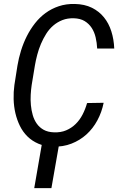

<svg xmlns="http://www.w3.org/2000/svg" viewBox="-20 -741 627 983"><path d="M510.7 -214.8Q501 -166.5 478.5 -124.8Q456.1 -83 422.6 -52.7Q389.2 -22.5 345.9 -5.6Q302.7 11.2 251.5 9.8Q209.5 8.8 177 -5.1Q144.5 -19 120.8 -42.2Q97.2 -65.4 82 -96.2Q66.9 -127 58.8 -161.6Q50.8 -196.3 49.8 -233.2Q48.8 -270 53.7 -305.7L69.3 -404.8Q75.7 -443.4 87.6 -481.9Q99.6 -520.5 117.4 -555.9Q135.3 -591.3 159.2 -621.8Q183.1 -652.3 213.6 -674.6Q244.1 -696.8 281.2 -709.2Q318.4 -721.7 362.8 -720.7Q413.1 -719.7 450.2 -701.4Q487.3 -683.1 512.2 -652.3Q537.1 -621.6 550 -580.6Q563 -539.6 564.9 -492.7H477.5Q476.1 -522 469.7 -549.3Q463.4 -576.7 449.5 -598.1Q435.5 -619.6 413.3 -633.1Q391.1 -646.5 357.9 -647.5Q325.7 -648.4 299.6 -638.2Q273.4 -627.9 252.7 -610.1Q231.9 -592.3 216.6 -567.9Q201.2 -543.5 189.7 -516.4Q178.2 -489.3 170.7 -460.7Q163.1 -432.1 158.7 -405.8L142.1 -305.2Q138.7 -282.2 137.2 -255.6Q135.7 -229 138.2 -202.6Q140.6 -176.3 147.7 -151.6Q154.8 -127 168.5 -107.7Q182.1 -88.4 203.6 -76.4Q225.1 -64.5 255.9 -63.5Q291 -62 318.6 -73.7Q346.2 -85.4 367.2 -106Q388.2 -126.5 402.6 -154.3Q417 -182.1 425.8 -213.4ZM243.2 222.2H155.3L198.7 -28.3H287.1Z"/></svg>

Font: Roboto Mono
Style: Italic
Weight: 400
Designer: Google
Version: Version 2.000985; 2015; ttfautohint (v1.3)